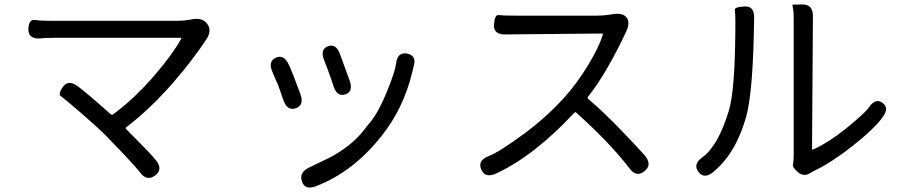

<svg xmlns="http://www.w3.org/2000/svg" viewBox="-20 -770 4040 859"><path d="M674 15Q637 43 606 1Q585 -28 458 -159Q413 -204 341 -266Q269 -328 253.5 -338.5Q238 -349 262 -382Q286 -415 328 -384Q370 -353 475 -259Q481 -254 487 -259Q583 -330 673 -435Q750 -524 791 -597Q793 -601 788 -601H230Q205 -601 180 -600L159 -598Q106 -595 107 -640Q109 -684 134 -680.5Q159 -677 205 -677H777Q801 -677 824 -681L842 -684Q886 -692 907 -663Q929 -634 904 -595Q842 -501 757 -403Q654 -284 544 -200Q540 -197 544 -193Q653 -84 677 -54Q711 -13 674 15Z M1394 63Q1344 82 1331 42Q1317 2 1362 -20L1449 -62Q1471 -73 1492 -86Q1562 -130 1605 -184Q1621 -205 1638 -225Q1675 -271 1711.5 -361Q1748 -451 1752 -485Q1758 -539 1802 -530Q1845 -521 1831 -475Q1830 -470 1824 -445Q1784 -283 1688 -163Q1562 -2 1394 63ZM1304 -286Q1266 -272 1248 -321L1232 -368Q1224 -392 1213 -414L1199 -448Q1178 -495 1214 -512Q1250 -528 1272 -481Q1290 -442 1324 -349Q1342 -300 1304 -286ZM1525 -348Q1488 -335 1472 -385L1461 -418Q1453 -442 1444 -465L1430 -501Q1411 -549 1447 -563Q1483 -577 1501 -528L1544 -410Q1562 -360 1525 -348Z M2863 -4Q2827 25 2796 -17Q2706 -134 2558 -266Q2554 -270 2550 -266Q2368 -71 2198 7Q2150 28 2133 -12Q2116 -51 2165 -71Q2214 -90 2328 -174Q2429 -249 2512 -342Q2564 -401 2612 -480Q2660 -559 2677 -615Q2678 -620 2673 -620L2241 -616Q2187 -615 2190 -660Q2193 -705 2211 -702.5Q2229 -700 2288 -700H2650Q2674 -700 2698 -703L2724 -707Q2767 -713 2784 -691Q2800 -669 2782 -630Q2748 -556 2705 -480Q2658 -396 2610 -336Q2607 -332 2611 -328Q2681 -269 2768 -178Q2845 -98 2866 -73Q2899 -32 2863 -4Z M3172 -1Q3131 33 3105 -1Q3079 -35 3122 -66Q3192 -116 3240 -272Q3270 -366 3270 -674Q3270 -710 3267.5 -724.5Q3265 -739 3310 -741Q3355 -744 3354 -691Q3350 -365 3319 -250Q3273 -85 3172 -1ZM3607 3Q3577 23 3551 1Q3524 -21 3527.5 -35Q3531 -49 3531 -77V-676Q3531 -710 3530 -719Q3525 -747 3525 -748.5Q3525 -750 3571 -750Q3617 -750 3617 -698L3613 -104Q3613 -99 3618 -101Q3688 -133 3765 -195Q3851 -265 3867 -289Q3897 -333 3928 -310Q3960 -288 3929 -246Q3891 -193 3793 -116Q3704 -46 3633 -11Q3611 0 3607 3Z"/></svg>

Font: Resource Han Rounded CN
Style: Regular
Weight: 400
Designer: Cyano Hao (round all glyphs); Ryoko NISHIZUKA  (kana, bopomofo & ideographs); Paul D. Hunt (Latin, Greek & Cyrillic); Sa
Foundry: Cyano Hao
Version: 0.990